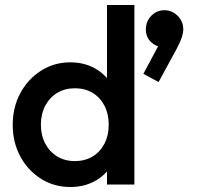

<svg xmlns="http://www.w3.org/2000/svg" viewBox="-20 -740 810 770"><path d="M262 10Q197 10 144.5 -23Q92 -56 61.5 -112.5Q31 -169 31 -239Q31 -310 61.5 -366.5Q92 -423 144.5 -456.5Q197 -490 262 -490Q317 -490 359.5 -466.5Q402 -443 427 -402Q452 -361 452 -309V-171Q452 -119 427.5 -78Q403 -37 360 -13.5Q317 10 262 10ZM280 -94Q321 -94 351.5 -112.5Q382 -131 399 -164Q416 -197 416 -240Q416 -283 399 -316Q382 -349 351.5 -367.5Q321 -386 281 -386Q240 -386 209.5 -367.5Q179 -349 161.5 -316Q144 -283 144 -240Q144 -197 161.5 -164Q179 -131 209.5 -112.5Q240 -94 280 -94ZM519 0H409V-129L428 -246L409 -362V-720H519ZM616 -411 555 -444 623 -571 660 -581Q654 -569 646 -561Q638 -553 627 -553Q604 -553 584.5 -572.5Q565 -592 565 -622Q565 -654 586.5 -676.5Q608 -699 640 -699Q670 -699 692.5 -676.5Q715 -654 715 -622Q715 -609 709.5 -591.5Q704 -574 690 -547Z"/></svg>

Font: Outfit Thin Medium
Style: Regular
Weight: 500
Version: Version 1.100;gftools[0.9.27]